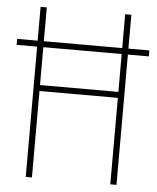

<svg xmlns="http://www.w3.org/2000/svg" viewBox="-52 -758 658 803"><g transform="rotate(5 277.5 -357.0)"><path d="M86 0H112V-363H441V0H467V-547H555V-572H467V-714H441V-572H112V-714H86V-572H0V-547H86ZM112 -388V-547H441V-388Z"/></g></svg>

Font: Noto Sans Gujarati Condensed Thin
Style: Regular
Weight: 100
Width: 3
Designer: Jelle Bosma - Monotype Design Team, Universal Thirst
Foundry: Monotype Imaging Inc.
Version: Version 2.106